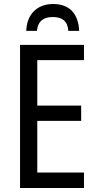

<svg xmlns="http://www.w3.org/2000/svg" viewBox="-20 -938 488 958"><path d="M245 -918C165 -918 114 -867 111 -784H164C170 -835 199 -853 243 -853C290 -853 317 -834 321 -784H375C371 -871 326 -918 245 -918ZM399 0V-77H166V-335H385V-411H166V-638H399V-714H80V0Z"/></svg>

Font: Noto Sans Condensed
Style: Regular
Weight: 400
Width: 3
Designer: Monotype Design Team
Foundry: Monotype Imaging Inc.
Version: Version 2.013